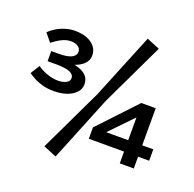

<svg xmlns="http://www.w3.org/2000/svg" viewBox="-144 -884 1147 1137"><g transform="rotate(20 430.0 -316.0)"><path d="M179.3 -255.3Q140 -255.3 108.7 -263.7Q77.4 -272 54.5 -284.6Q31.7 -297.2 14.5 -308.6L50.1 -366.3Q67.1 -354.4 88.5 -344.3Q109.8 -334.3 133.4 -328.1Q156.9 -321.9 180.6 -321.9Q200.8 -321.9 217.2 -326.5Q233.5 -331.2 243.2 -340.2Q252.8 -349.2 252.8 -363.3Q252.8 -386.4 224.8 -397.9Q196.8 -409.4 134.1 -409.4H85V-473.2H134.1Q185.5 -473.2 211.9 -486.3Q238.4 -499.4 238.4 -523.5Q238.4 -543.9 220.7 -555.9Q203.1 -567.9 176.7 -567.9Q147.1 -567.9 117.6 -552.9Q88 -537.8 61.9 -516.3L20.1 -567.7Q37.5 -585.7 62.4 -600.8Q87.2 -615.9 117.1 -625Q146.9 -634.2 179 -634.2Q219.4 -634.2 251.7 -622.1Q284 -609.9 303.2 -586.7Q322.3 -563.4 322.3 -530.4Q322.3 -499.1 298.5 -476.2Q274.7 -453.3 235.5 -441.5Q196.4 -429.6 149.4 -429.6V-451.4Q209.9 -451.4 251.4 -441.6Q292.9 -431.7 315.1 -410.5Q337.3 -389.2 337.3 -354.1Q337.3 -325.3 316.8 -302.9Q296.4 -280.5 260.9 -267.9Q225.4 -255.3 179.3 -255.3ZM429.8 -328 596.7 -737.3 678.8 -703.7 489.4 -306.5 322.5 104.9 239.7 70.7ZM530.6 -107.4 471.6 -132.8 691.3 -366.5H780.5ZM471.6 -61.1V-132.8H851.9V-61.1ZM693.6 -366.5H782.1V13.2H693.6Z"/></g></svg>

Font: BioRhyme ExtraBold
Style: Regular
Weight: 800
Designer: Aoife Mooney
Foundry: Aoife Mooney Type
Version: Version 1.600;gftools[0.9.33]